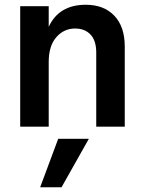

<svg xmlns="http://www.w3.org/2000/svg" viewBox="-20 -533 605 808"><path d="M149 255 225 51H354L239 255ZM185 -507V-420Q228 -513 341 -513Q417 -513 461 -467Q505 -421 505 -337V0H385V-312Q385 -362 361 -387.5Q337 -413 296 -413Q249 -413 217 -376.5Q185 -340 185 -272V0H65V-507Z"/></svg>

Font: Hind SemiBold
Style: Regular
Weight: 600
Designer: Manushi Parikh, Satya Rajpurohit
Foundry: Indian Type Foundry
Version: Version 2.001;PS 1.0;hotconv 1.0.79;makeotf.lib2.5.61930; tt